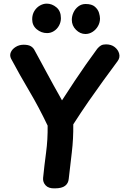

<svg xmlns="http://www.w3.org/2000/svg" viewBox="-20 -1024 684 1056"><path d="M41 -701Q32 -719 39.5 -736.5Q47 -754 66.5 -766Q86 -778 110 -778Q136 -778 150 -769.5Q164 -761 171 -746Q184 -722 202 -689Q220 -656 239 -620.5Q258 -585 275.5 -553.5Q293 -522 305.5 -500Q318 -478 321 -472Q359 -531 391 -579Q423 -627 453.5 -670.5Q484 -714 515 -756Q525 -768 535.5 -774Q546 -780 563 -780Q592 -780 611 -765Q630 -750 635.5 -728.5Q641 -707 627 -688Q587 -634 547 -579Q507 -524 466.5 -465.5Q426 -407 383 -340Q384 -262 375 -186Q366 -110 358 -40Q356 -16 338 -2Q320 12 281 12Q247 13 231 -4.5Q215 -22 217 -45Q224 -115 233.5 -185.5Q243 -256 242 -333Q194 -434 141.5 -522.5Q89 -611 41 -701ZM239 -842Q207 -842 182 -863Q157 -884 157 -918Q157 -944 169 -963.5Q181 -983 199.5 -993.5Q218 -1004 237 -1004Q266 -1004 290.5 -983.5Q315 -963 315 -924Q315 -902 304.5 -883Q294 -864 276.5 -853Q259 -842 239 -842ZM450 -837Q421 -837 398 -860Q375 -883 375 -915Q375 -935 384 -955Q393 -975 410.5 -988.5Q428 -1002 451 -1002Q485 -1002 502 -987Q519 -972 524.5 -953.5Q530 -935 530 -922Q530 -900 519 -880.5Q508 -861 489.5 -849Q471 -837 450 -837Z"/></svg>

Font: Playpen Sans SemiBold
Style: Regular
Weight: 600
Designer: Laura Meseguer, Veronika Burian, José Scaglione
Foundry: TypeTogether
Version: Version 1.001